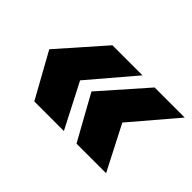

<svg xmlns="http://www.w3.org/2000/svg" viewBox="-73 -707 817 817"><g transform="rotate(45 336.0 -298.0)"><path d="M308 -298 486 -500H667L495 -298ZM420 -96 308 -298H494L598 -96ZM54 -298 232 -500H413L241 -298ZM166 -96 54 -298H240L344 -96Z"/></g></svg>

Font: Figtree ExtraBold
Style: Italic
Weight: 800
Italic angle: -9.5°
Foundry: Erik Kennedy
Version: Version 2.001;gftools[0.9.30]